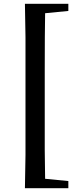

<svg xmlns="http://www.w3.org/2000/svg" viewBox="-20 -819 411 1017"><path d="M219 -749Q217 -649 217 -445V-25Q218 60 219 128L342 140V178H112Q114 101 115 2V-622Q114 -720 112 -799H342V-761Z"/></svg>

Font: `n[OS CN
Style: <[WOS[P|ûg*[NI>           
Weight: 700
Designer: Ryoko NISHIZUKA ¬âXZm¬º[P (kana & ideographs); Frank Grie√ühammer (Latin, Greek & Cyrillic); Wenlong ZHANG _ e¬á¬ü¬ô (b
Foundry: Adobe Systems Incorporated
Version: Version 1.00 April 7, 2017, initial release